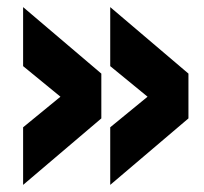

<svg xmlns="http://www.w3.org/2000/svg" viewBox="-20 -545 575 540"><path d="M45 -25V-187L150 -273L45 -359V-525L265 -338V-212ZM290 -25V-187L395 -273L290 -359V-525L510 -338V-212Z"/></svg>

Font: Golos Text VF
Style: Regular
Weight: 400
Designer: A.Korolkova, Vitaly Kuzmin
Foundry: ParaType Ltd
Version: Version 2.003